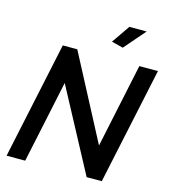

<svg xmlns="http://www.w3.org/2000/svg" viewBox="-130 -1021 1005 1126"><g transform="rotate(15 372.0 -458.0)"><path d="M166 -710H254L523 -198L631 -709H744L593 0H501L234 -500L128 0H15ZM509 -788 439 -806 515 -916H620Z"/></g></svg>

Font: Raleway SemiBold
Style: Italic
Weight: 600
Italic angle: -12°
Designer: Matt McInerney, Pablo Impallari, Rodrigo Fuenzalida
Foundry: Matt McInerney, Pablo Impallari, Rodrigo Fuenzalida
Version: Version 4.026